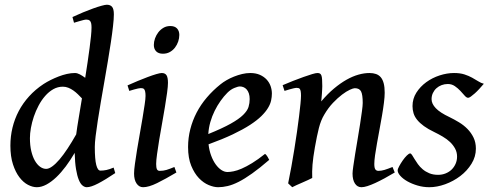

<svg xmlns="http://www.w3.org/2000/svg" viewBox="-20 -762 2045 802"><path d="M298.3 -200.7Q302.2 -231 308.8 -269.5Q315.4 -308.1 322.3 -351.1Q314 -359.9 305.2 -368.4Q296.4 -377 286.4 -384Q276.4 -391.1 265.4 -395.5Q254.4 -399.9 242.7 -399.9Q221.2 -399.9 202.6 -389.4Q184.1 -378.9 168.7 -361.3Q153.3 -343.8 141.4 -321.3Q129.4 -298.8 121.3 -274.9Q113.3 -251 109.1 -227.5Q105 -204.1 105 -185.1Q105 -154.8 110.6 -131.1Q116.2 -107.4 125.7 -90.8Q135.3 -74.2 147.5 -65.4Q159.7 -56.6 172.9 -56.6Q184.1 -56.6 198.2 -66.9Q212.4 -77.1 228.5 -95.9Q244.6 -114.7 262.2 -141.4Q279.8 -168 298.3 -200.7ZM461.4 -39.1Q419.9 -11.2 389.9 4.4Q359.9 20 342.3 20Q333.5 20 324.7 12.9Q315.9 5.9 309.1 -11Q302.2 -27.8 297.6 -55.2Q293 -82.5 292 -123.5Q274.4 -93.3 254.9 -67.1Q235.4 -41 215.1 -21.7Q194.8 -2.4 174.1 8.8Q153.3 20 133.8 20Q116.2 20 96.9 10Q77.6 0 61.3 -21.2Q44.9 -42.5 34.2 -75.4Q23.4 -108.4 23.4 -153.8Q23.4 -192.4 32.2 -228.8Q41 -265.1 58.3 -298.1Q75.7 -331.1 101.6 -359.6Q127.4 -388.2 162.1 -411.1Q175.8 -419.9 191.9 -428Q208 -436 225.1 -442.6Q242.2 -449.2 259.5 -453.1Q276.9 -457 293 -457Q302.7 -457 313.7 -451.2Q324.7 -445.3 335.9 -437Q341.3 -470.2 345.9 -502Q350.6 -533.7 354.2 -561.3Q357.9 -588.9 360.1 -611.1Q362.3 -633.3 362.3 -647.5Q362.3 -658.7 360.6 -665.3Q358.9 -671.9 355.7 -675Q352.5 -678.2 348.6 -679.2Q344.7 -680.2 340.3 -680.2Q335.9 -680.2 327.4 -678Q318.8 -675.8 310.5 -673.3Q300.8 -670.4 289.1 -667L282.7 -690.9Q304.7 -701.2 327.1 -710.4Q349.6 -719.7 369.4 -726.8Q389.2 -733.9 404.3 -738Q419.4 -742.2 426.3 -742.2Q440.9 -742.2 448.2 -733.4Q455.6 -724.6 455.6 -702.1Q455.6 -683.1 452.1 -652.8Q448.7 -622.6 443.1 -585.2Q437.5 -547.9 430.4 -505.6Q423.3 -463.4 415.8 -420.4Q408.2 -377.4 401.1 -335.7Q394 -293.9 388.4 -257.8Q382.8 -221.7 379.4 -193.4Q376 -165 376 -148.4Q376 -96.7 382.1 -73Q388.2 -49.3 399.4 -49.3Q412.1 -49.3 424.8 -52Q437.5 -54.7 454.6 -62Z M716.8 -41.5Q670.9 -14.2 636 2.9Q601.1 20 577.6 20Q561 20 550.5 4.6Q540 -10.7 540 -37.1Q540 -51.8 543.7 -78.1Q547.4 -104.5 552.5 -136.5Q557.6 -168.5 564 -203.1Q570.3 -237.8 575.4 -269Q580.6 -300.3 584.2 -324.7Q587.9 -349.1 587.9 -361.3Q587.9 -372.6 586.4 -379.2Q585 -385.7 582.5 -388.9Q580.1 -392.1 576.2 -393.1Q572.3 -394 567.9 -394Q564 -394 556.2 -392.3Q548.3 -390.6 540 -388.2Q530.8 -385.7 520 -382.3L512.7 -405.3Q533.2 -414.6 555.4 -423.8Q577.6 -433.1 597.4 -440.4Q617.2 -447.8 632.8 -452.4Q648.4 -457 655.8 -457Q669.4 -457 675.5 -447.8Q681.6 -438.5 681.6 -416Q681.6 -401.9 678 -375Q674.3 -348.1 668.9 -315.4Q663.6 -282.7 657 -246.6Q650.4 -210.4 645 -177.7Q639.6 -145 636 -118.2Q632.3 -91.3 632.3 -77.1Q632.3 -62 635.5 -55.2Q638.7 -48.3 647 -48.3Q662.1 -48.3 675.3 -52.2Q688.5 -56.2 708.5 -64.5ZM729 -616.2Q729 -602.5 724.4 -588.6Q719.7 -574.7 710.9 -563.2Q702.1 -551.8 689.5 -544.7Q676.8 -537.6 660.6 -537.6Q642.1 -537.6 632.3 -547.6Q622.6 -557.6 622.6 -574.2Q622.6 -587.4 627.4 -601.3Q632.3 -615.2 641.1 -626.7Q649.9 -638.2 662.6 -645.8Q675.3 -653.3 691.4 -653.3Q710 -653.3 719.5 -643.1Q729 -632.8 729 -616.2Z M1115.7 -371.1Q1115.7 -357.4 1112.5 -342.5Q1109.4 -327.6 1099.6 -311.3Q1089.8 -294.9 1071.8 -277.1Q1053.7 -259.3 1024.4 -240.2Q995.1 -221.2 952.6 -200.9Q910.2 -180.7 851.1 -159.2Q854 -133.3 862.1 -111.8Q870.1 -90.3 881.1 -75.2Q892.1 -60.1 904.8 -51.8Q917.5 -43.5 930.2 -43.5Q940.4 -43.5 955.3 -46.4Q970.2 -49.3 989.5 -57.6Q1008.8 -65.9 1033.2 -80.8Q1057.6 -95.7 1086.9 -119.1Q1089.8 -117.7 1092.5 -114.3Q1095.2 -110.8 1097.7 -106.9Q1100.1 -103 1101.6 -99.6L1104.5 -94.2Q1064.5 -59.6 1033.2 -37.4Q1002 -15.1 976.8 -2.4Q951.7 10.3 930.9 15.1Q910.2 20 891.1 20Q873.5 20 851.8 11Q830.1 2 811 -17.8Q792 -37.6 778.8 -69.6Q765.6 -101.6 765.6 -147.9Q765.6 -186 774.9 -222.4Q784.2 -258.8 801.5 -292Q818.8 -325.2 844 -354.7Q869.1 -384.3 900.9 -409.7Q911.6 -418.5 926.3 -427Q940.9 -435.5 957.5 -442.1Q974.1 -448.7 991.5 -452.9Q1008.8 -457 1025.4 -457Q1048.3 -457 1065.4 -449.5Q1082.5 -441.9 1093.8 -429.7Q1105 -417.5 1110.4 -402.1Q1115.7 -386.7 1115.7 -371.1ZM929.7 -374.5Q915 -359.9 901.4 -340.6Q887.7 -321.3 876.7 -299.1Q865.7 -276.9 858.6 -252.2Q851.6 -227.5 850.1 -202.1Q909.2 -226.1 943.6 -245.4Q978 -264.6 995.6 -282Q1013.2 -299.3 1018.1 -315.2Q1022.9 -331.1 1022.9 -348.1Q1022.9 -361.8 1019.5 -371.8Q1016.1 -381.8 1010.3 -388.4Q1004.4 -395 997.1 -397.9Q989.7 -400.9 981.9 -400.9Q974.1 -400.9 958.7 -394.5Q943.4 -388.2 929.7 -374.5Z M1628.9 -41.5Q1606.9 -28.3 1586.2 -17.1Q1565.4 -5.9 1547.4 2.4Q1529.3 10.7 1514.6 15.4Q1500 20 1489.7 20Q1472.7 20 1462.6 4.6Q1452.6 -10.7 1452.6 -37.1Q1452.6 -45.9 1455.8 -68.1Q1459 -90.3 1463.6 -119.4Q1468.3 -148.4 1473.9 -181.2Q1479.5 -213.9 1484.1 -243.7Q1488.8 -273.4 1491.9 -297.4Q1495.1 -321.3 1495.1 -332Q1495.1 -366.2 1488.3 -379.9Q1481.4 -393.6 1461.9 -393.6Q1455.6 -393.6 1441.2 -387Q1426.8 -380.4 1408.7 -366.7Q1390.6 -353 1370.8 -332.3Q1351.1 -311.5 1334.5 -283.2Q1320.3 -259.8 1312 -227.1Q1303.7 -194.3 1295.4 -147Q1291.5 -125 1289.1 -107.4Q1286.6 -89.8 1285.4 -74.5Q1284.2 -59.1 1283.9 -45.7Q1283.7 -32.2 1284.2 -18.6Q1277.8 -15.1 1266.1 -9.8Q1254.4 -4.4 1241.9 1Q1229.5 6.3 1218 11.5Q1206.5 16.6 1200.7 20L1183.6 3.9Q1190.4 -28.8 1197 -65.4Q1203.6 -102.1 1209.5 -138.9Q1215.3 -175.8 1220.5 -210.9Q1225.6 -246.1 1229.2 -275.9Q1232.9 -305.7 1235.1 -328.4Q1237.3 -351.1 1237.3 -362.3Q1237.3 -373.5 1236.1 -380.1Q1234.9 -386.7 1232.7 -389.9Q1230.5 -393.1 1227.1 -394Q1223.6 -395 1219.2 -395Q1214.8 -395 1206.3 -393.1Q1197.8 -391.1 1189.5 -388.7Q1179.7 -385.7 1168.5 -382.3L1160.6 -406.2Q1181.2 -415 1204.1 -424.1Q1227.1 -433.1 1247.6 -440.4Q1268.1 -447.8 1283.7 -452.4Q1299.3 -457 1305.7 -457Q1312.5 -457 1316.4 -454.8Q1320.3 -452.6 1322.5 -446.8Q1324.7 -440.9 1325.4 -430.2Q1326.2 -419.4 1326.2 -401.9Q1326.2 -396.5 1325.7 -388.4Q1325.2 -380.4 1324.7 -371.1Q1324.2 -361.8 1323.2 -353Q1322.3 -344.2 1321.8 -338.4Q1348.1 -369.6 1375 -392.1Q1401.9 -414.6 1427.5 -429Q1453.1 -443.4 1477.3 -450.2Q1501.5 -457 1523.4 -457Q1538.6 -457 1550.5 -452.9Q1562.5 -448.7 1570.6 -439.2Q1578.6 -429.7 1582.8 -413.8Q1586.9 -397.9 1586.9 -374.5Q1586.9 -357.4 1583.7 -332.5Q1580.6 -307.6 1575.7 -279.3Q1570.8 -251 1565.2 -220.7Q1559.6 -190.4 1554.7 -163.1Q1549.8 -135.7 1546.6 -113.3Q1543.5 -90.8 1543.5 -77.1Q1543.5 -60.5 1547.9 -54.4Q1552.2 -48.3 1561 -48.3Q1572.3 -48.3 1585.7 -52.2Q1599.1 -56.2 1619.6 -64.5Z M2001 -412.1Q1991.7 -400.9 1981.9 -390.4Q1972.2 -379.9 1963.1 -371.8Q1954.1 -363.8 1946.8 -358.6Q1939.5 -353.5 1935.5 -353.5Q1928.7 -353.5 1920.9 -362.5Q1913.1 -371.6 1903.1 -382.3Q1893.1 -393.1 1880.1 -402.1Q1867.2 -411.1 1850.6 -411.1Q1836.9 -411.1 1824.7 -406.5Q1812.5 -401.9 1803.2 -393.6Q1793.9 -385.3 1788.3 -373.5Q1782.7 -361.8 1782.7 -347.7Q1782.7 -328.6 1800.3 -310.1Q1817.9 -291.5 1857.4 -272.9Q1877.4 -263.2 1897.2 -251.2Q1917 -239.3 1932.6 -223.4Q1948.2 -207.5 1958 -187.3Q1967.8 -167 1967.8 -141.1Q1967.8 -107.4 1949.5 -77.9Q1931.2 -48.3 1902.6 -26.6Q1874 -4.9 1839.6 7.6Q1805.2 20 1773.4 20Q1747.6 20 1723.9 12.9Q1700.2 5.9 1681.6 -4.6Q1663.1 -15.1 1652.1 -27.6Q1641.1 -40 1641.1 -50.3Q1641.1 -56.2 1647.5 -67.9Q1653.8 -79.6 1662.1 -91.6Q1670.4 -103.5 1679.2 -112.3Q1688 -121.1 1693.4 -121.1Q1696.8 -121.1 1701.2 -114.5Q1705.6 -107.9 1711.4 -97.9Q1717.3 -87.9 1725.6 -76.4Q1733.9 -64.9 1745.6 -54.9Q1757.3 -44.9 1773.2 -38.3Q1789.1 -31.7 1810.1 -31.7Q1826.7 -31.7 1841.3 -37.6Q1856 -43.5 1866.5 -53.7Q1877 -64 1883.1 -77.9Q1889.2 -91.8 1889.2 -107.9Q1889.2 -126 1881.1 -141.1Q1873 -156.2 1859.9 -168.7Q1846.7 -181.2 1829.3 -191.4Q1812 -201.7 1793.9 -210.4Q1768.1 -222.7 1750.7 -235.4Q1733.4 -248 1722.7 -261.2Q1711.9 -274.4 1707.5 -288.8Q1703.1 -303.2 1703.1 -318.8Q1703.1 -349.6 1719.2 -375Q1735.4 -400.4 1760.5 -418.7Q1785.6 -437 1816.4 -447Q1847.2 -457 1876.5 -457Q1901.9 -457 1919.9 -451.2Q1938 -445.3 1952.1 -437.5Q1966.3 -429.7 1977.8 -422.4Q1989.3 -415 2001 -412.1Z"/></svg>

Font: Gentium Book Basic
Style: Italic
Weight: 400
Italic angle: -8°
Designer: J. Victor Gaultney and Annie Olsen
Foundry: SIL International
Version: Version 1.102; 2013; Maintenance release